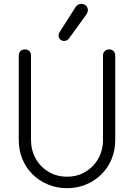

<svg xmlns="http://www.w3.org/2000/svg" viewBox="-20 -968 699 1003"><path d="M330 15Q277 15 231 -4Q185 -23 150.5 -57Q116 -91 97 -137Q78 -183 78 -237V-678Q78 -692 87 -701Q96 -710 110 -710Q124 -710 133 -701Q142 -692 142 -678V-237Q142 -183 166.5 -139.5Q191 -96 233.5 -70.5Q276 -45 330 -45Q384 -45 426.5 -70.5Q469 -96 493.5 -139.5Q518 -183 518 -237V-678Q518 -692 527 -701Q536 -710 550 -710Q564 -710 573 -701Q582 -692 582 -678V-237Q582 -183 563 -137Q544 -91 509.5 -57Q475 -23 429 -4Q383 15 330 15ZM314 -754Q303 -754 294.5 -762Q286 -770 286 -782Q286 -793 292 -801L374 -930Q381 -941 392.5 -945.5Q404 -950 415 -946Q425 -944 432 -935.5Q439 -927 439 -915Q439 -909 436.5 -902.5Q434 -896 428 -888L341 -768Q331 -754 314 -754Z"/></svg>

Font: National Park Light
Style: Regular
Weight: 300
Designer: Andrea Herstowski, Ben Hoepner
Version: Version 1.009